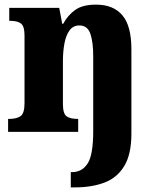

<svg xmlns="http://www.w3.org/2000/svg" viewBox="-20 -570 677 830"><path d="M286 240V174H292Q335 174 359 136.5Q383 99 383 -3V-325Q383 -389 370.5 -424.5Q358 -460 323 -460Q296 -460 280.5 -438.5Q265 -417 258.5 -382Q252 -347 252 -306V-121Q252 -79 267.5 -67.5Q283 -56 315 -56H318V0H15V-56H20Q52 -56 69 -68Q86 -80 86 -124V-416Q86 -457 70.5 -468.5Q55 -480 24 -480H20V-536H236L249 -467H253Q273 -504 305 -527Q337 -550 395 -550Q470 -550 509 -504Q548 -458 548 -357V8Q548 97 517 148Q486 199 431 219.5Q376 240 305 240Z"/></svg>

Font: Noto Serif Ethiopic SemiCondensed ExtraBold
Style: Regular
Weight: 800
Width: 4
Designer: Monotype Design Team
Foundry: Monotype Imaging Inc.
Version: Version 2.102; ttfautohint (v1.8.4.7-5d5b)